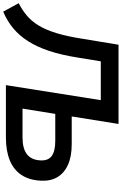

<svg xmlns="http://www.w3.org/2000/svg" viewBox="191 -945 762 1202"><g transform="rotate(90 572.0 -344.0)"><path d="M44 17 -9 -80Q34 -102 69 -131.5Q104 -161 131 -205.5Q158 -250 178.5 -317Q199 -384 214 -481L251 -705H747L700 -412H873Q952 -412 1004 -388Q1056 -364 1081 -320.5Q1106 -277 1102 -216Q1098 -144 1065.5 -96Q1033 -48 974 -24Q915 0 831 0H504L598 -594H355L331 -447Q315 -347 290 -271.5Q265 -196 230 -140.5Q195 -85 149 -46.5Q103 -8 44 17ZM651 -104H831Q901 -104 936.5 -131.5Q972 -159 975 -215Q978 -264 948 -286.5Q918 -309 852 -309H684Z"/></g></svg>

Font: Nunito Sans 10pt
Style: Bold Italic
Weight: 700
Italic angle: -9°
Designer: Vernon Adams
Foundry: Vernon Adams
Version: Version 3.101;gftools[0.9.27]